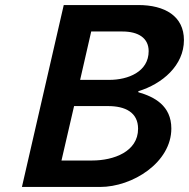

<svg xmlns="http://www.w3.org/2000/svg" viewBox="-20 -742 750 762"><path d="M67 0H377C506 0 660 -97 660 -232C660 -323 592 -358 529 -376V-380C624 -409 710 -482 710 -583C710 -678 634 -722 529 -722H233ZM298 -425 342 -617H466C529 -617 570 -591 570 -539C570 -457 488 -425 414 -425ZM224 -105 274 -321H409C477 -321 528 -296 528 -231C528 -140 431 -105 346 -105Z"/></svg>

Font: Perun SemiBold Italic
Style: Regular
Weight: 400
Italic angle: -12°
Foundry: Copyright (c) Stefan Peev, Context Ltd, 2016
Version: Version 1.026